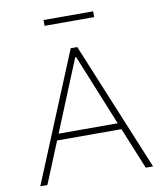

<svg xmlns="http://www.w3.org/2000/svg" viewBox="-93 -935 868 1011"><g transform="rotate(-10 341.5 -429.5)"><path d="M40 0 324 -688H359L643 0H604L513 -222H169L78 0ZM183 -256H499L344 -637H339ZM209 -828V-859H474V-828Z"/></g></svg>

Font: Saira Thin
Style: Regular
Weight: 100
Designer: Hector Gatti with collaboration of the Omnibus-Type team
Foundry: Omnibus-Type
Version: Version 1.101